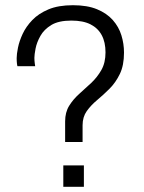

<svg xmlns="http://www.w3.org/2000/svg" viewBox="-20 -717 551 737"><path d="M230 -172V-251Q230 -286 245.5 -311Q261 -336 284 -356.5Q307 -377 330 -398.5Q353 -420 369 -448Q385 -476 385 -516Q385 -555 370.5 -582Q356 -609 327.5 -623.5Q299 -638 254 -638Q205 -638 177 -621Q149 -604 135 -579Q121 -554 116.5 -530.5Q112 -507 112 -495Q112 -484 113.5 -473.5Q115 -463 115 -463H47Q46 -465 45 -473.5Q44 -482 44 -494Q44 -509 49 -534Q54 -559 67 -587Q80 -615 104 -640Q128 -665 166 -681Q204 -697 260 -697Q315 -697 352.5 -681.5Q390 -666 413 -640Q436 -614 446 -581.5Q456 -549 456 -515Q456 -466 440 -433Q424 -400 400.5 -376.5Q377 -353 353 -333Q329 -313 313 -290.5Q297 -268 297 -236V-172ZM223 0V-82H302V0Z"/></svg>

Font: Chivo ExtraLight
Style: Regular
Weight: 250
Designer: Hector Gatti
Foundry: Omnibus-Type
Version: Version 2.002